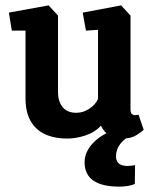

<svg xmlns="http://www.w3.org/2000/svg" viewBox="-20 -512 579 715"><path d="M230 4Q183 4 148 -12Q113 -28 94 -61.5Q75 -95 75 -146V-398H24L13 -465L161 -492L196 -454V-169Q196 -150 201 -135.5Q206 -121 215 -111Q224 -101 236.5 -96.5Q249 -92 264 -92Q291 -92 314 -108Q337 -124 345 -144V-401L300 -398L288 -465L431 -492L466 -454V-105Q466 -92 471 -87.5Q476 -83 482 -83Q487 -83 491 -84Q495 -85 496 -85L515 -29Q509 -22 488.5 -9Q468 4 437 4Q411 4 389.5 -7Q368 -18 356 -44Q333 -19 298 -7.5Q263 4 230 4ZM424 183Q295 183 295 92Q295 51 331.5 15.5Q368 -20 430 -34L483 -17Q445 2 428.5 23Q412 44 412 70Q412 106 455 106Q468 106 483 103L482 173Q459 183 424 183Z"/></svg>

Font: Kreon Light
Style: Regular
Weight: 300
Designer: Julia Petretta
Foundry: Julia Petretta and Eli Heuer
Version: Version 2.002